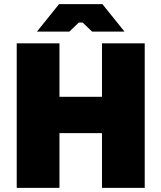

<svg xmlns="http://www.w3.org/2000/svg" viewBox="-20 -910 782 930"><path d="M159 -757H316L362 -801H380L426 -757H583L476 -890H266ZM61 0H268V-265H474V0H681V-700H474V-441H268V-700H61Z"/></svg>

Font: Fixel Display Black
Style: Regular
Weight: 900
Designer: AlfaBravo + MacPaw
Foundry: Kyrylo Tkachov, Marchela Mozhyna, Serhii Makarenko, Maria Weinstein, Zakhar Kryvoshyya
Version: Version 1.211